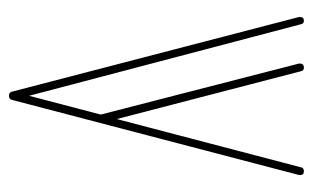

<svg xmlns="http://www.w3.org/2000/svg" viewBox="-155 -544 699 429"><g transform="rotate(90 194.5 -329.5)"><path d="M354 -653Q355 -659 363 -659Q371 -659 371 -651V-648L203 -6Q201 0 194 0Q187 0 185 -6L18 -648V-650Q18 -659 26 -659Q33 -659 34 -653L194 -45L236 -205L122 -648V-650Q122 -659 131 -659Q138 -659 139 -653L246 -241Z"/></g></svg>

Font: Libertine Sup Thin
Style: Regular
Weight: 100
Designer: Bastien Sozeau
Foundry: NBR — Bastien Sozeau
Version: Version 2.003; ttfautohint (v1.8.4.7-5d5b);gftools[0.9.33]